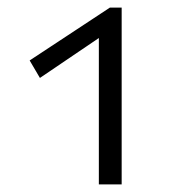

<svg xmlns="http://www.w3.org/2000/svg" viewBox="-20 -485 473 505"><path d="M269 -465H300V0H240V-385L85 -280L58 -326Z"/></svg>

Font: EauTestSC Semilight
Style: Regular
Weight: 300
Designer: Christian Thalmann (Catharsis Fonts)
Version: Version 0.001;PS 000.001;hotconv 1.0.88;makeotf.lib2.5.64775